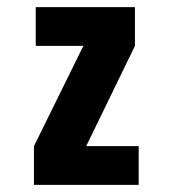

<svg xmlns="http://www.w3.org/2000/svg" viewBox="-20 -520 490 540"><path d="M222.5 -109H370V0H75.5V-109L214.5 -391H80.5V-500H359.5V-391Z"/></svg>

Font: League Mono Condensed
Style: Bold
Weight: 700
Width: 1
Designer: Tyler Finck
Foundry: The League of Moveable Type / Tyler Finck
Version: Version 2.210